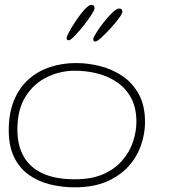

<svg xmlns="http://www.w3.org/2000/svg" viewBox="-20 -758 782 801"><path d="M291.5 23.5Q237 23.5 187.5 11Q138 -1.5 99.5 -29.2Q61 -57 38.8 -102.5Q16.5 -148 16.5 -214Q16.5 -286.5 38.5 -339.5Q60.5 -392.5 99.2 -427Q138 -461.5 189 -478.2Q240 -495 297.5 -495Q346 -495 396.5 -482.5Q447 -470 489.8 -441.5Q532.5 -413 558.8 -365.5Q585 -318 585 -248.5Q585 -200 568.2 -151.8Q551.5 -103.5 516 -64Q480.5 -24.5 425 -0.5Q369.5 23.5 291.5 23.5ZM292.5 -10Q363 -10 412 -32Q461 -54 491.2 -89.8Q521.5 -125.5 535.2 -167.5Q549 -209.5 549 -250Q549 -309 526.8 -349.8Q504.5 -390.5 467.5 -415.5Q430.5 -440.5 385 -451.8Q339.5 -463 292.5 -463Q231.5 -463 176.5 -436.5Q121.5 -410 87 -355.8Q52.5 -301.5 52.5 -217.5Q52.5 -151 79.2 -104.5Q106 -58 159.2 -34Q212.5 -10 292.5 -10ZM267 -590Q262 -590 260 -592.2Q258 -594.5 258 -600.5Q258 -606 269.8 -627.5Q281.5 -649 298.8 -674.5Q316 -700 333.2 -718.8Q350.5 -737.5 361 -737.5Q367.5 -737.5 371 -734.2Q374.5 -731 374.5 -723.5Q374.5 -716.5 360.8 -695.2Q347 -674 327.8 -649.8Q308.5 -625.5 291.2 -607.8Q274 -590 267 -590ZM378 -585Q373 -585 371 -587.2Q369 -589.5 369 -595.5Q369 -601 381.5 -621Q394 -641 412.2 -664.5Q430.5 -688 448.5 -705.2Q466.5 -722.5 477 -722.5Q483.5 -722.5 487 -719.2Q490.5 -716 490.5 -708.5Q490.5 -701.5 476 -681.8Q461.5 -662 441.2 -639.8Q421 -617.5 403 -601.2Q385 -585 378 -585Z"/></svg>

Font: Gluten Thin
Style: Regular
Weight: 100
Designer: Tyler Finck
Foundry: Etcetera Type Company
Version: Version 1.300